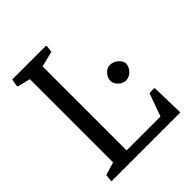

<svg xmlns="http://www.w3.org/2000/svg" viewBox="-201 -857 984 984"><g transform="rotate(-45 291.5 -364.5)"><path d="M38.1 -4.4 40.5 0H537.6L533.2 -181.2C511.2 -184.6 495.6 -181.2 495.6 -181.2L450.7 -57.1H205.1V-666L289.6 -687L294.4 -724.1L292 -728.5H47.4L40.5 -689L43.9 -682.6L112.8 -666V-62.5L42.5 -41.5ZM398.4 -368.2C398.4 -338.4 430.2 -312 456.5 -312C489.7 -312 518.1 -345.2 518.1 -372.6C518.1 -402.3 483.4 -427.7 455.6 -427.7C423.8 -427.7 398.4 -396 398.4 -368.2Z"/></g></svg>

Font: Trykker
Style: Regular
Weight: 400
Designer: Magnus Gaarde
Foundry: Magnus Gaarde
Version: Version 1.001